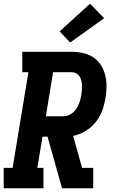

<svg xmlns="http://www.w3.org/2000/svg" viewBox="-21 -1014 641 1034"><path d="M-1 0V-110H47L132 -625H99V-735H366Q397 -735 427.5 -728Q458 -721 482 -705Q506 -689 522 -664Q538 -639 545.5 -609.5Q553 -580 552.5 -548.5Q552 -517 547 -486Q543 -464 537 -441Q531 -418 520.5 -397Q510 -376 494.5 -356.5Q479 -337 459.5 -322Q440 -307 418 -297Q396 -287 373 -282L421 -110H481V0H313L235 -278H208L180 -110H213V0ZM320 -388Q340 -388 358.5 -398.5Q377 -409 389 -426.5Q401 -444 407.5 -464Q414 -484 417 -503Q419 -516 420 -529Q421 -542 420.5 -555Q420 -568 417 -580Q414 -592 407.5 -602.5Q401 -613 390 -619Q379 -625 366 -625H265L226 -388ZM357 -785 300 -845 464 -994 540 -916Z"/></svg>

Font: Iosevka Slab XBdExObl
Style: Regular
Weight: 800
Width: 7
Italic angle: -9°
Monospace: yes
Designer: Belleve Invis
Foundry: Belleve Invis
Version: Version 11.1.0; ttfautohint (v1.8.3)